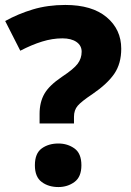

<svg xmlns="http://www.w3.org/2000/svg" viewBox="-20 -744 531 776"><path d="M140 -284Q140 -331 159.5 -365Q179 -399 231 -434Q278 -465 294 -486.5Q310 -508 310 -535Q310 -560 289 -574.5Q268 -589 232 -589Q192 -589 150 -576Q108 -563 62 -539L1 -659Q53 -688 113 -706Q173 -724 244 -724Q352 -724 411 -674.5Q470 -625 470 -547Q470 -487 442 -446Q414 -405 354 -364Q309 -334 294 -316.5Q279 -299 279 -272V-245H140ZM121 -76Q121 -124 148.5 -144Q176 -164 216 -164Q253 -164 281 -144Q309 -124 309 -76Q309 -29 281 -8.5Q253 12 216 12Q176 12 148.5 -8.5Q121 -29 121 -76Z"/></svg>

Font: Noto Kufi Arabic ExtraBold
Style: Regular
Weight: 800
Designer: Monotype Design Team, David Williams, Khaled Hosny
Foundry: Google LLC
Version: Version 2.109; ttfautohint (v1.8.4.7-5d5b)